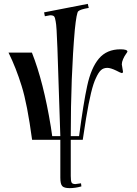

<svg xmlns="http://www.w3.org/2000/svg" viewBox="-20 -723 707 993"><path d="M243 -67 250 -19H292Q291 -33 277 -473Q273 -590 268 -612Q265 -632 260 -638Q255 -644 239 -644Q235 -644 225.5 -641.5Q216 -639 212 -639L208 -659L434 -703L439 -682Q396 -675 385 -665Q376 -658 367 -570Q346 -331 346 -19H389Q412 -193 431 -279Q451 -372 491.5 -420Q532 -468 603 -468Q639 -468 639 -456Q639 -454 631 -443Q623 -432 616.5 -417Q610 -402 610 -390Q613 -372 616 -353Q616 -345 610 -345L599 -349L581 -358Q552 -372 535 -372Q515 -372 502 -360Q489 -348 476 -319Q451 -269 425 -110L408 0H346V187Q346 212 350 220.5Q354 229 370 229L399 225L401 241Q370 250 340 250Q312 250 302 239.5Q292 229 292 196V0H146Q121 -186 92 -278Q63 -372 24 -451H145Q205 -300 243 -67Z"/></svg>

Font: Pochaevsk Unicode
Style: Normal
Weight: 400
Version: Version 1.1